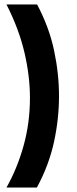

<svg xmlns="http://www.w3.org/2000/svg" viewBox="-20 -721 344 859"><path d="M9 -701H146Q200 -599 222 -495Q244 -391 244 -291Q244 -189 221.5 -85.5Q199 18 145 118H9Q57 33 85.5 -69Q114 -171 114 -284Q114 -380 89.5 -485.5Q65 -591 9 -701Z"/></svg>

Font: Bricolage Grotesque 12pt SemiBold
Style: Regular
Weight: 600
Designer: Mathieu Triay
Foundry: Atelier Triay
Version: Version 1.001; ttfautohint (v1.8.4.7-5d5b);gftools[0.9.33.de